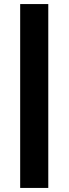

<svg xmlns="http://www.w3.org/2000/svg" viewBox="-20 -763 337 944"><path d="M79.2 161V-743H217.4V161Z"/></svg>

Font: Saira Thin
Style: Regular
Weight: 100
Designer: Hector Gatti with collaboration of the Omnibus-Type team
Foundry: Omnibus-Type
Version: Version 1.101